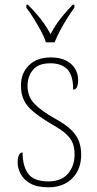

<svg xmlns="http://www.w3.org/2000/svg" viewBox="-20 -786 412 816"><path d="M186 10Q136 10 107.5 -7Q79 -24 67 -48.5Q55 -73 55 -94Q55 -109 57.5 -118.5Q60 -128 64.5 -133Q69 -138 76 -138Q76 -80 100 -47.5Q124 -15 186 -15Q240 -15 268.5 -47.5Q297 -80 297 -131Q297 -155 290 -175Q283 -195 263.5 -214Q244 -233 205 -255Q154 -285 124 -309.5Q94 -334 81.5 -360.5Q69 -387 69 -422Q69 -475 103 -508.5Q137 -542 196 -542Q236 -542 262 -528Q288 -514 300 -492.5Q312 -471 312 -447Q312 -427 307 -416Q302 -405 291 -405Q291 -466 266 -491.5Q241 -517 194 -517Q143 -517 120 -489Q97 -461 97 -421Q97 -376 126 -345.5Q155 -315 212 -283Q258 -258 282.5 -234Q307 -210 316 -184.5Q325 -159 325 -129Q325 -66 287 -28Q249 10 186 10ZM175 -606Q168 -629 153.5 -655.5Q139 -682 123 -708Q107 -734 92 -753V-766H99Q121 -743 137.5 -724Q154 -705 167.5 -685.5Q181 -666 195 -641Q208 -666 221.5 -685.5Q235 -705 251 -724Q267 -743 289 -766H296V-753Q282 -734 265.5 -708Q249 -682 235 -655.5Q221 -629 212 -606Z"/></svg>

Font: Noto Serif Khmer SemiCondensed Thin
Style: Regular
Weight: 250
Width: 4
Designer: Danh Hong and the Monotype Design Team
Foundry: Monotype Imaging Inc.
Version: Version 2.004